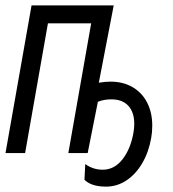

<svg xmlns="http://www.w3.org/2000/svg" viewBox="-24 -570 644 715"><path d="M290.5 99.5 293.5 41Q322.5 62 358.5 62Q402 62 432.2 23.2Q462.5 -15.5 473 -76Q476 -93.5 476 -109Q476 -151.5 454 -175.8Q432 -200 391 -200Q363 -200 340.5 -191L302.5 0H230.5L315.5 -483H154.5L69.5 0H-3.5L93.5 -550H399.5L344 -262Q368.5 -266 387.5 -266Q434 -266 469.2 -245.8Q504.5 -225.5 523.8 -188.2Q543 -151 543 -102Q543 -77.5 539 -56Q530 -4 506 37.2Q482 78.5 447 101.8Q412 125 370.5 125Q316.5 125 290.5 99.5Z"/></svg>

Font: JuliaMono ExtraBold
Style: Italic
Weight: 800
Italic angle: -9°
Monospace: yes
Designer: cormullion
Foundry: corm
Version: Version 0.057; ttfautohint (v1.8.4)